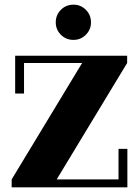

<svg xmlns="http://www.w3.org/2000/svg" viewBox="-20 -742 596 823"><path d="M219 -646Q219 -678 241 -700Q263 -722 295 -722Q326 -722 348 -700Q370 -678 370 -646Q370 -615 348 -593Q326 -571 295 -571Q263 -571 241 -593Q219 -615 219 -646ZM332 -472H83V-341H45V-503H525V-472L223 27H488V-104H526V61H30V27Z"/></svg>

Font: Cafe24 ClassicType
Style: Regular
Weight: 400
Designer: Cafe24 thkim, hmlim, mnelim & 4IR
Foundry: Cafe24
Version: Version 1.000